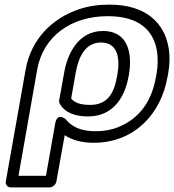

<svg xmlns="http://www.w3.org/2000/svg" viewBox="-20 -583 754 831"><path d="M446 -513C584 -513 644 -450 659 -364C664 -333 664 -298 657 -260L655 -250C636 -141 580 -68 492 -33C463 -21 430 -15 394 -15C326 -15 290 -36 264 -67C264 -67 228 -99 219 -49L179 178H60L141 -282C167 -427 289 -513 446 -513ZM705 -250 707 -260C715 -303 716 -343 709 -380C690 -485 610 -563 454 -563C407 -563 363 -557 322 -543C205 -504 114 -412 91 -282L5 203C3 214 11 228 26 228H195C206 228 221 218 224 203L260 2C290 22 331 35 385 35C562 35 677 -90 705 -250ZM426 -449C316 -449 271 -345 258 -270L236 -148C235 -143 237 -137 239 -133C260 -97 302 -79 361 -79C473 -79 521 -167 536 -250L538 -260C554 -352 534 -449 426 -449ZM370 -129C325 -129 301 -140 288 -157L308 -270C321 -342 352 -399 417 -399C435 -399 448 -395 458 -389C490 -369 499 -324 488 -260L486 -250C473 -177 444 -129 370 -129Z"/></svg>

Font: Asimov
Style: XWidOuIt
Weight: 500
Designer: Google
Version: Version 2.000980; 2014